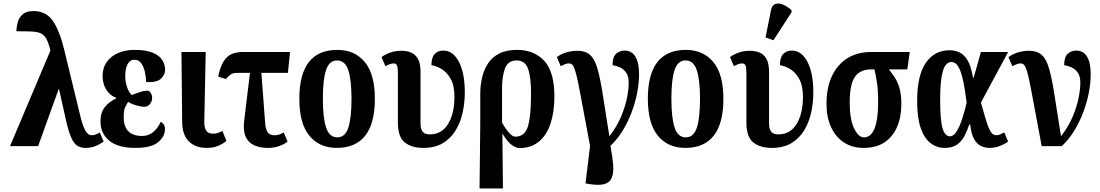

<svg xmlns="http://www.w3.org/2000/svg" viewBox="-20 -832 6262 1093"><path d="M37 0 267 -544Q257 -586 245 -609Q233 -632 213.5 -641.5Q194 -651 160.5 -652.5Q127 -654 73 -654Q74 -677 80.5 -703.5Q87 -730 108 -749.5Q129 -769 171 -769Q242 -769 280.5 -713.5Q319 -658 345 -551L441 -156Q451 -117 465.5 -89.5Q480 -62 503 -62Q522 -62 548 -78L570 -26Q548 -10 522.5 0Q497 10 468 10Q441 10 421.5 -1.5Q402 -13 386.5 -46.5Q371 -80 356 -146L316 -325H314L197 0Z M752 10Q651 10 601.5 -31.5Q552 -73 552 -141Q552 -193 578.5 -224.5Q605 -256 641 -271V-275Q604 -290 584 -323Q564 -356 564 -399Q564 -446 588 -479.5Q612 -513 653 -530.5Q694 -548 744 -548Q812 -548 850.5 -531.5Q889 -515 904.5 -489Q920 -463 920 -435Q920 -407 896 -384Q872 -361 812 -365Q811 -397 804 -426Q797 -455 783 -473.5Q769 -492 745 -492Q720 -492 706.5 -467Q693 -442 693 -398Q693 -363 705 -331.5Q717 -300 731 -291Q750 -299 775.5 -307.5Q801 -316 823 -316Q831 -314 838.5 -302.5Q846 -291 846 -273Q846 -256 834 -240Q822 -224 800 -224Q785 -224 758 -231.5Q731 -239 709 -252Q703 -241 693.5 -223.5Q684 -206 684 -164Q684 -113 710 -85.5Q736 -58 789 -58Q825 -58 852 -80Q879 -102 895 -139Q905 -133 912 -123.5Q919 -114 919 -97Q919 -54 879.5 -22Q840 10 752 10Z M1157 10Q1092 10 1054.5 -27.5Q1017 -65 1017 -141L1013 -536H1151L1143 -143Q1142 -106 1153.5 -88.5Q1165 -71 1193 -71Q1208 -71 1220 -75Q1232 -79 1246 -87L1269 -30Q1252 -15 1223.5 -2.5Q1195 10 1157 10Z M1505 10Q1460 10 1427 -5Q1394 -20 1378.5 -54Q1363 -88 1370 -145L1403 -417H1330Q1308 -417 1297 -410.5Q1286 -404 1265 -382L1222 -396Q1234 -453 1253.5 -483.5Q1273 -514 1300.5 -525Q1328 -536 1362 -536H1631L1619 -417H1468L1489 -137Q1491 -102 1502 -82Q1513 -62 1542 -62Q1555 -62 1566 -65Q1577 -68 1595 -78L1617 -26Q1599 -11 1569.5 -0.5Q1540 10 1505 10Z M1898 10Q1798 10 1741 -59.5Q1684 -129 1684 -270Q1684 -548 1901 -548Q1999 -548 2056.5 -479Q2114 -410 2114 -270Q2114 -129 2059 -59.5Q2004 10 1898 10ZM1900 -50Q1945 -50 1963 -105.5Q1981 -161 1981 -270Q1981 -378 1962.5 -433Q1944 -488 1899 -488Q1854 -488 1836 -433Q1818 -378 1818 -270Q1818 -161 1836.5 -105.5Q1855 -50 1900 -50Z M2389 10Q2324 10 2284.5 -21Q2245 -52 2245 -135V-419Q2245 -447 2240 -459Q2235 -471 2220 -471Q2211 -471 2199.5 -467Q2188 -463 2174 -455L2152 -507Q2170 -521 2199.5 -532Q2229 -543 2265 -543Q2294 -543 2318.5 -533.5Q2343 -524 2358.5 -498Q2374 -472 2374 -421V-128Q2374 -98 2386 -82.5Q2398 -67 2427 -67Q2495 -67 2531 -126.5Q2567 -186 2567 -281Q2567 -345 2545.5 -383Q2524 -421 2494 -439Q2464 -457 2436 -461Q2436 -505 2454.5 -524.5Q2473 -544 2504 -544Q2559 -544 2592.5 -480Q2626 -416 2626 -306Q2626 -247 2613.5 -190.5Q2601 -134 2573 -88.5Q2545 -43 2500 -16.5Q2455 10 2389 10Z M2710 241 2714 -128V-298Q2714 -346 2724.5 -391Q2735 -436 2758.5 -471.5Q2782 -507 2822.5 -527.5Q2863 -548 2924 -548Q3020 -548 3078 -486Q3136 -424 3136 -282Q3136 -195 3114 -128.5Q3092 -62 3047.5 -25.5Q3003 11 2937 11Q2921 11 2896.5 -4.5Q2872 -20 2841 -70H2840L2843 241ZM2914 -54Q2967 -54 2985 -111.5Q3003 -169 3003 -301Q3003 -393 2986 -440.5Q2969 -488 2921 -488Q2872 -488 2855 -443Q2838 -398 2838 -331V-134Q2856 -101 2876.5 -77.5Q2897 -54 2914 -54Z M3330 215 3313 212 3339 -1Q3314 -132 3298.5 -218Q3283 -304 3272.5 -355Q3262 -406 3254 -431Q3246 -456 3238 -463.5Q3230 -471 3219 -471Q3209 -471 3197.5 -467Q3186 -463 3172 -455L3150 -507Q3176 -526 3207 -534.5Q3238 -543 3266 -543Q3312 -543 3338.5 -520Q3365 -497 3381 -442Q3397 -387 3411.5 -293Q3426 -199 3449 -56Q3492 -112 3515.5 -168Q3539 -224 3549 -274Q3559 -324 3559 -362Q3559 -398 3544.5 -418.5Q3530 -439 3509 -448.5Q3488 -458 3467 -461Q3467 -508 3487.5 -526Q3508 -544 3535 -544Q3577 -544 3597.5 -509Q3618 -474 3618 -409Q3618 -359 3607 -302.5Q3596 -246 3574.5 -190Q3553 -134 3523 -85.5Q3493 -37 3455 -2Q3467 60 3470.5 105.5Q3474 151 3463 179Q3452 207 3420.5 216Q3389 225 3330 215Z M3882 10Q3782 10 3725 -59.5Q3668 -129 3668 -270Q3668 -548 3885 -548Q3983 -548 4040.5 -479Q4098 -410 4098 -270Q4098 -129 4043 -59.5Q3988 10 3882 10ZM3884 -50Q3929 -50 3947 -105.5Q3965 -161 3965 -270Q3965 -378 3946.5 -433Q3928 -488 3883 -488Q3838 -488 3820 -433Q3802 -378 3802 -270Q3802 -161 3820.5 -105.5Q3839 -50 3884 -50Z M4373 10Q4308 10 4268.5 -21Q4229 -52 4229 -135V-419Q4229 -447 4224 -459Q4219 -471 4204 -471Q4195 -471 4183.5 -467Q4172 -463 4158 -455L4136 -507Q4154 -521 4183.5 -532Q4213 -543 4249 -543Q4278 -543 4302.5 -533.5Q4327 -524 4342.5 -498Q4358 -472 4358 -421V-128Q4358 -98 4370 -82.5Q4382 -67 4411 -67Q4479 -67 4515 -126.5Q4551 -186 4551 -281Q4551 -345 4529.5 -383Q4508 -421 4478 -439Q4448 -457 4420 -461Q4420 -505 4438.5 -524.5Q4457 -544 4488 -544Q4543 -544 4576.5 -480Q4610 -416 4610 -306Q4610 -247 4597.5 -190.5Q4585 -134 4557 -88.5Q4529 -43 4484 -16.5Q4439 10 4373 10ZM4383 -603 4338 -619 4369 -774Q4375 -802 4393.5 -809Q4412 -816 4437 -806Q4462 -796 4486 -774V-762Z M4896 10Q4832 10 4784.5 -21Q4737 -52 4711 -108.5Q4685 -165 4685 -241Q4685 -333 4716 -399Q4747 -465 4804 -500.5Q4861 -536 4939 -536H5159L5145 -437H5040Q5058 -415 5074 -390.5Q5090 -366 5100.5 -330Q5111 -294 5111 -239Q5111 -166 5087 -110Q5063 -54 5015.5 -22Q4968 10 4896 10ZM4898 -50Q4939 -50 4959 -102Q4979 -154 4979 -251Q4979 -321 4971.5 -367Q4964 -413 4958 -437H4939Q4876 -437 4846.5 -394Q4817 -351 4817 -247Q4817 -153 4842 -101.5Q4867 -50 4898 -50Z M5357 10Q5313 10 5277.5 -17Q5242 -44 5221.5 -102.5Q5201 -161 5201 -257Q5201 -403 5250.5 -474.5Q5300 -546 5386 -546Q5414 -546 5440.5 -534.5Q5467 -523 5487.5 -489.5Q5508 -456 5519 -390H5523L5564 -536H5719L5564 -248Q5581 -187 5592.5 -149.5Q5604 -112 5613.5 -93.5Q5623 -75 5632 -68.5Q5641 -62 5652 -62Q5663 -62 5675 -67.5Q5687 -73 5697 -78L5719 -26Q5700 -12 5672 -1Q5644 10 5614 10Q5589 10 5565.5 -0.5Q5542 -11 5525.5 -40Q5509 -69 5503 -123H5498Q5486 -89 5470.5 -58.5Q5455 -28 5428.5 -9Q5402 10 5357 10ZM5388 -56Q5408 -56 5425 -82.5Q5442 -109 5456.5 -152.5Q5471 -196 5483 -248Q5472 -334 5460 -384.5Q5448 -435 5432.5 -457Q5417 -479 5397 -479Q5362 -479 5347 -425.5Q5332 -372 5332 -265Q5332 -148 5345.5 -102Q5359 -56 5388 -56Z M5910 0Q5885 -131 5869.5 -217Q5854 -303 5843.5 -354.5Q5833 -406 5825 -431Q5817 -456 5809 -463.5Q5801 -471 5790 -471Q5780 -471 5768.5 -467Q5757 -463 5743 -455L5721 -507Q5747 -526 5778 -534.5Q5809 -543 5837 -543Q5883 -543 5909.5 -520Q5936 -497 5952 -442Q5968 -387 5982.5 -293Q5997 -199 6020 -56Q6063 -112 6086.5 -168Q6110 -224 6120 -274Q6130 -324 6130 -362Q6130 -398 6115.5 -418.5Q6101 -439 6080 -448.5Q6059 -458 6038 -461Q6038 -508 6058.5 -526Q6079 -544 6106 -544Q6148 -544 6168.5 -509Q6189 -474 6189 -409Q6189 -359 6178 -302.5Q6167 -246 6145.5 -190Q6124 -134 6093.5 -85Q6063 -36 6024 0Z"/></svg>

Font: Noto Serif ExtraCondensed
Style: Bold
Weight: 700
Width: 2
Designer: Monotype Design Team
Foundry: Monotype Imaging Inc.
Version: Version 2.014; ttfautohint (v1.8.4.7-5d5b)